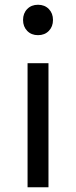

<svg xmlns="http://www.w3.org/2000/svg" viewBox="-20 -788 320 808"><path d="M77 -704Q77 -732 94.5 -750Q112 -768 140 -768Q168 -768 185.5 -750Q203 -732 203 -704Q203 -676 185.5 -658Q168 -640 140 -640Q112 -640 94.5 -658Q77 -676 77 -704ZM184 -522V0H96V-522Z"/></svg>

Font: Amiko
Style: Regular
Weight: 400
Designer: Pablo Impallari, Rodrigo Fuenzalida, Andres Torresi
Foundry: Impallari Type
Version: Version 1.001; ttfautohint (v1.3)